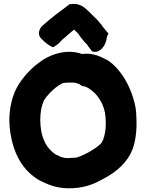

<svg xmlns="http://www.w3.org/2000/svg" viewBox="-20 -996 768 1006"><path d="M29 -366C29 -344 31 -323 34 -302C51 -193 96 -102 190 -49H191C241 -24 287 -6 363 -10C438 -14 485 -38 538 -68C594 -100 647 -146 673 -210C691 -257 697 -313 695 -370C695 -390 693 -411 691 -428V-429C678 -500 647 -573 603 -626C581 -652 561 -673 525 -690C498 -704 458 -720 410 -713C325 -744 233 -707 183 -667C134 -631 83 -573 59 -518C40 -474 29 -422 29 -366ZM191 -368C191 -406 197 -440 209 -467C221 -491 257 -528 283 -545C295 -554 305 -559 310 -561C320 -563 356 -564 372 -563L384 -559H385C385 -559 386 -558 389 -558L398 -554C402 -550 411 -543 425 -543C474 -524 519 -468 530 -405C539 -349 534 -285 513 -249C508 -241 484 -222 470 -214C453 -201 403 -176 383 -171C377 -170 369 -169 360 -169H357C317 -165 304 -171 273 -186C222 -218 191 -279 191 -368ZM200 -790C216 -773 233 -761 246 -754L258 -748L269 -755C283 -763 293 -773 303 -785C326 -805 346 -823 368 -841C378 -832 388 -822 396 -812L397 -808L423 -776C428 -772 433 -765 440 -758L441 -755L463 -726L471 -725C502 -719 536 -754 540 -802L548 -821L539 -831C525 -849 519 -854 509 -870V-869L508 -870C488 -897 472 -908 453 -928C437 -943 406 -981 358 -975L351 -974L346 -975C296 -937 249 -904 200 -859C191 -850 169 -817 200 -790Z"/></svg>

Font: Hussar Pisanka
Style: Blk
Weight: 700
Designer: Robert Jablonski
Foundry: Cannot Into Space Fonts
Version: Version 1.070